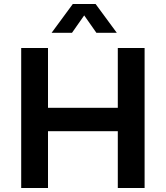

<svg xmlns="http://www.w3.org/2000/svg" viewBox="-20 -940 830 960"><path d="M458 -920H344L238 -776H340L401 -863L462 -776H564ZM220 -700H86V0H220V-284H569V0H703V-700H569V-401H220Z"/></svg>

Font: Montserrat_SPRD_medium Medium
Style: Regular
Weight: 400
Designer: Julieta Ulanovsky edited by Nelly Hempel
Foundry: Julieta Ulanovsky
Version: Version 4.000;PS 004.000;hotconv 1.0.88;makeotf.lib2.5.64775